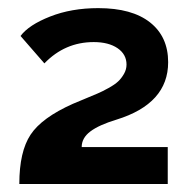

<svg xmlns="http://www.w3.org/2000/svg" viewBox="-20 -838 468 475"><path d="M27.8 -382.8Q27.8 -462.9 55.7 -504.9Q83.5 -546.9 160.2 -581.1Q169.4 -585 189.9 -593.5Q210.4 -602.1 221.4 -606.7Q232.4 -611.3 248.3 -620.1Q264.2 -628.9 272.2 -636.5Q280.3 -644 286.6 -655Q293 -666 293 -678.2Q293 -703.6 270.8 -718.8Q248.5 -733.9 211.9 -733.9Q140.6 -733.9 89.8 -681.2L30.8 -749Q51.3 -776.4 104 -797.1Q156.7 -817.9 223.1 -817.9Q306.6 -817.9 351.3 -782.5Q396 -747.1 396 -684.1Q396 -581.5 268.1 -542Q224.6 -528.8 203.4 -512.7Q182.1 -496.6 182.1 -474.1H395V-382.8Z"/></svg>

Font: Rawline ExtraBold
Style: Regular
Weight: 800
Designer: Matt McInerney, Pablo Impallari, Rodrigo Fuenzalida
Foundry: Matt McInerney, Pablo Impallari, Rodrigo Fuenzalida
Version: Version 4.020;PS 004.020;hotconv 1.0.88;makeotf.lib2.5.64775